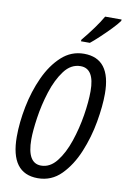

<svg xmlns="http://www.w3.org/2000/svg" viewBox="-103 -1009 706 1079"><g transform="rotate(10 250.5 -470.0)"><path d="M191 10Q269 10 324 -45.5Q379 -101 414 -185.5Q449 -270 465 -361Q481 -452 481 -522Q481 -724 327 -724Q254 -724 199 -673.5Q144 -623 107.5 -543Q71 -463 53 -372Q35 -281 35 -200Q35 10 191 10ZM197 -63Q118 -63 118 -199Q118 -247 129 -322.5Q140 -398 164 -473.5Q188 -549 226.5 -600.5Q265 -652 320 -652Q399 -652 399 -523Q399 -463 386.5 -385Q374 -307 349 -233Q324 -159 286 -111Q248 -63 197 -63ZM297 -790H348Q368 -806 398.5 -834.5Q429 -863 457.5 -892.5Q486 -922 500 -942L501 -950H407Q388 -917 360 -878.5Q332 -840 298 -799Z"/></g></svg>

Font: Noto Sans UI Condensed
Style: Italic
Weight: 400
Width: 3
Italic angle: -12°
Designer: Monotype Design Team
Foundry: Monotype Imaging Inc.
Version: Version 1.901